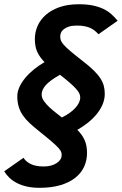

<svg xmlns="http://www.w3.org/2000/svg" viewBox="-38 -710 577 909"><path d="M458 -266.1Q458 -239.7 447.5 -215.1Q437 -190.4 418.9 -168.7Q400.9 -147 377.4 -128.4Q354 -109.9 328.1 -95.2Q350.6 -73.2 362.3 -47.4Q374 -21.5 374 14.2Q374 49.8 359.9 80.1Q345.7 110.4 317.6 132.3Q289.6 154.3 247.6 166.7Q205.6 179.2 149.9 179.2Q115.7 179.2 88.9 173.1Q62 167 41.5 156.2Q21 145.5 6.3 131.3Q-8.3 117.2 -18.1 101.1L73.2 37.1Q85 55.7 108.2 66.9Q131.3 78.1 168.9 78.1Q189.5 78.1 205.1 73.5Q220.7 68.8 231.7 61.3Q242.7 53.7 248.3 44.4Q253.9 35.2 253.9 25.9Q253.9 17.1 251.7 9.8Q249.5 2.4 239 -9.3Q228.5 -21 206.8 -39.8Q185.1 -58.6 146 -89.8Q122.1 -108.9 103 -126.5Q84 -144 70.8 -163.1Q57.6 -182.1 50.8 -204.1Q43.9 -226.1 43.9 -253.9Q43.9 -276.4 54.4 -298.8Q64.9 -321.3 82.5 -342.3Q100.1 -363.3 123.5 -382.1Q147 -400.9 172.9 -416Q151.4 -437.5 139.2 -462.6Q127 -487.8 127 -525.9Q127 -557.6 140.1 -587.4Q153.3 -617.2 179.2 -639.9Q205.1 -662.6 244.1 -676.3Q283.2 -689.9 335 -689.9Q373 -689.9 401.1 -684.1Q429.2 -678.2 450.9 -668Q472.7 -657.7 488.8 -643.3Q504.9 -628.9 519 -611.8L428.2 -547.9Q419.4 -557.6 409.7 -565.4Q399.9 -573.2 387.7 -578.4Q375.5 -583.5 360.6 -586.2Q345.7 -588.9 326.2 -588.9Q303.2 -588.9 288.1 -584Q272.9 -579.1 263.7 -571.5Q254.4 -564 250.7 -554.9Q247.1 -545.9 247.1 -538.1Q247.1 -527.8 250 -519Q252.9 -510.3 263.9 -497.8Q274.9 -485.4 296.4 -467Q317.9 -448.7 355 -419.9Q385.3 -396.5 405.3 -377Q425.3 -357.4 437 -339.4Q448.7 -321.3 453.4 -303.5Q458 -285.6 458 -266.1ZM254.9 -153.8Q296.4 -174.3 319.1 -199.5Q341.8 -224.6 341.8 -249Q341.8 -259.3 336.7 -269.3Q331.5 -279.3 320.1 -291.7Q308.6 -304.2 290.5 -319.8Q272.5 -335.4 246.1 -356Q220.7 -341.8 203.9 -329.3Q187 -316.9 177.2 -305.2Q167.5 -293.5 163.3 -283Q159.2 -272.5 159.2 -262.2Q159.2 -246.6 170.4 -231Q181.6 -215.3 197.3 -200.9Q212.9 -186.5 229 -174.3Q245.1 -162.1 254.9 -153.8Z"/></svg>

Font: Lorenzo Sans
Style: Bold Italic
Weight: 700
Italic angle: -12°
Foundry: Intel Corporation
Version: Version 1.00; ttfautohint (v1.5)